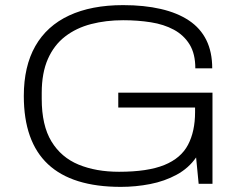

<svg xmlns="http://www.w3.org/2000/svg" viewBox="-20 -718 947 750"><path d="M452 12Q262 12 167.5 -76.5Q73 -165 73 -343Q73 -459 118 -538Q163 -617 250 -657.5Q337 -698 461 -698Q543 -698 608 -683Q673 -668 718 -638Q763 -608 786 -561.5Q809 -515 809 -451H743Q743 -508 720.5 -544.5Q698 -581 659 -602Q620 -623 569 -631Q518 -639 461 -639Q394 -639 336 -624Q278 -609 234.5 -575.5Q191 -542 167 -487.5Q143 -433 143 -355V-332Q143 -228 181 -165.5Q219 -103 287 -75Q355 -47 445 -47Q557 -47 622 -73.5Q687 -100 714.5 -152.5Q742 -205 742 -280V-298H442V-356H810V0H756L746 -103Q717 -61 670 -35.5Q623 -10 566.5 1Q510 12 452 12Z"/></svg>

Font: Archivo SemiExpanded ExtraLight
Style: Regular
Weight: 250
Width: 6
Designer: Hector Gatti
Foundry: Omnibus-Type
Version: Version 2.001